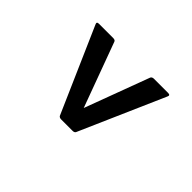

<svg xmlns="http://www.w3.org/2000/svg" viewBox="-79 -621 647 647"><g transform="rotate(-45 244.5 -297.0)"><path d="M414 -126 111 -259Q106 -262 106 -270V-325Q106 -332 111 -336L414 -469Q424 -474 424 -462V-395Q424 -385 418 -383L187 -298L418 -212Q424 -209 424 -200V-133Q424 -121 414 -126Z"/></g></svg>

Font: Sofia Sans Condensed Medium
Style: Italic
Weight: 500
Italic angle: -9°
Designer: Botio Nikoltchev, Ani Petrova
Foundry: lettersoup
Version: Version 4.101; ttfautohint (v1.8.4.7-5d5b)